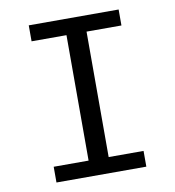

<svg xmlns="http://www.w3.org/2000/svg" viewBox="-78 -759 757 829"><g transform="rotate(-10 300.0 -344.5)"><path d="M497 -689H103V-619H256V-69H103V0H497V-69H344V-619H497Z"/></g></svg>

Font: FiraMono Nerd Font
Style: Regular
Weight: 400
Designer: Carrois Corporate & Edenspiekermann AG
Foundry: Carrois Corporate GbR & Edenspiekermann AG
Version: Version 003.206;Nerd Fonts 3.3.0